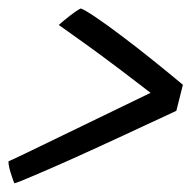

<svg xmlns="http://www.w3.org/2000/svg" viewBox="-22 -565 452 454"><path d="M117 -506Q127 -515 142.5 -527.2Q158 -539.5 169 -545Q178 -542 204 -524.5Q230 -507 265.5 -480.2Q301 -453.5 339 -423Q377 -392.5 410.5 -364.5L395 -303Q336 -275.5 272.5 -246Q209 -216.5 152.8 -191.2Q96.5 -166 58.2 -149.8Q20 -133.5 12 -131.5Q8.5 -139.5 3.2 -156.5Q-2 -173.5 -2 -183.5Q7.5 -187.5 42.2 -204.2Q77 -221 126.5 -245Q176 -269 230.8 -295.5Q285.5 -322 334 -345.5Q304.5 -368.5 263.8 -399.2Q223 -430 183.2 -458.8Q143.5 -487.5 117 -506Z"/></svg>

Font: Grandstander Light
Style: Italic
Weight: 300
Italic angle: -15°
Designer: Tyler Finck
Foundry: Etcetera Type Co
Version: Version 1.200; ttfautohint (v1.8.3)